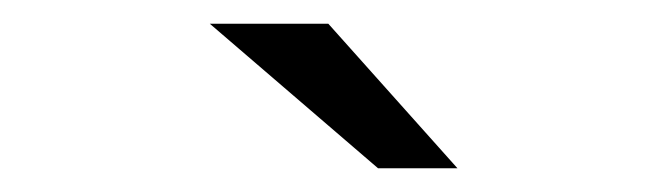

<svg xmlns="http://www.w3.org/2000/svg" viewBox="-20 -726 553 162"><path d="M257 -706 366 -584H299L157 -706Z"/></svg>

Font: Red Hat Text
Style: Italic
Weight: 400
Italic angle: -12°
Designer: Pentagram / MCKL
Foundry: Pentagram / MCKL
Version: Version 1.005; Red Hat Text Italic